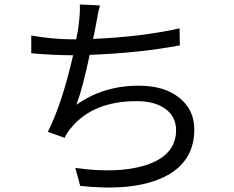

<svg xmlns="http://www.w3.org/2000/svg" viewBox="-20 -802 1040 854"><path d="M779.8 -600.1Q597.2 -565.9 378.9 -558.1Q348.1 -411.1 319.8 -335.9Q439.9 -420.9 596.2 -420.9Q711.9 -420.9 778.8 -366.2Q844.2 -313 844.2 -226.1Q844.2 -76.2 702.1 -11.2Q568.8 49.8 336.9 24.9L314.9 -55.2Q502 -28.8 624 -65.9Q763.2 -108.9 763.2 -223.1Q763.2 -280.8 719.2 -314.9Q671.9 -352.1 587.9 -352.1Q394 -352.1 296.9 -233.9Q280.8 -216.8 267.1 -189L192.9 -215.8Q255.9 -340.8 305.2 -556.2Q222.2 -556.2 119.1 -564.9V-644Q214.8 -627 305.2 -627H318.8Q328.1 -668 331.1 -701.2Q336.9 -751 335 -782.2L424.8 -777.8Q418 -756.8 407.2 -694.8Q399.9 -653.8 394 -628.9Q608.9 -638.2 778.8 -675.8Z"/></svg>

Font: Black Ops One [rus by aLiNcE]
Style: Regular
Weight: 400
Designer: James Grieshaber
Foundry: James Grieshaber
Version: Version 1.002;May 25, 2024;FontCreator 13.0.0.2680 64-bit